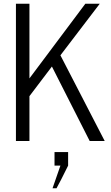

<svg xmlns="http://www.w3.org/2000/svg" viewBox="-20 -760 597 1035"><path d="M263.2 254.9 305.7 132.8H273.9V59.6H347.2V132.8Q334 160.6 310.1 207Q286.1 253.4 284.7 254.9ZM65.9 0V-739.7H138.7V-337.4L439.9 -739.7H517.6L305.7 -461.9L544.4 0H463.4L259.8 -401.4L138.7 -241.7V0Z"/></svg>

Font: News Cycle
Style: Regular
Weight: 500
Version: Version 0.5.2